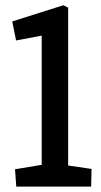

<svg xmlns="http://www.w3.org/2000/svg" viewBox="-20 -713 387 733"><path d="M42.2 -0.5 37.3 -66.8 139.2 -83.7V-576.9L41.4 -558.5L26.7 -631.2L221.9 -693L240.2 -683.6V-81.1L329.5 -68.1L327.9 -0.5Z"/></svg>

Font: Kreon Light
Style: Regular
Weight: 300
Designer: Julia Petretta
Foundry: Julia Petretta and Eli Heuer
Version: Version 2.002